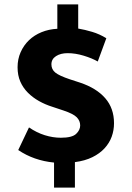

<svg xmlns="http://www.w3.org/2000/svg" viewBox="-20 -750 601 874"><path d="M241 -730H336V-620Q366 -615 399.5 -605Q433 -595 464 -576L425 -470Q399 -485 361 -496.5Q323 -508 288 -508Q256 -508 235 -494.5Q214 -481 214 -457Q214 -434 232 -419.5Q250 -405 298 -389L344 -374Q419 -349 459 -303Q499 -257 499 -189Q499 -157 488.5 -128Q478 -99 456 -75Q434 -51 400.5 -34.5Q367 -18 321 -12V104H226V-10Q134 -19 63 -67L112 -170Q147 -146 184 -134.5Q221 -123 257 -123Q308 -123 326.5 -140.5Q345 -158 345 -179Q345 -200 329.5 -216Q314 -232 269 -247L218 -264Q186 -274 157.5 -290Q129 -306 107 -328Q85 -350 72.5 -378.5Q60 -407 60 -444Q60 -481 74 -512.5Q88 -544 112 -567Q136 -590 169 -603.5Q202 -617 241 -619Z"/></svg>

Font: Ek Mukta ExtraBold
Style: Regular
Weight: 800
Designer: Girish Dalvi and Yashodeep Gholap
Foundry: Ek Type
Version: Version 2.538;PS 1.002;hotconv 16.6.51;makeotf.lib2.5.65220;